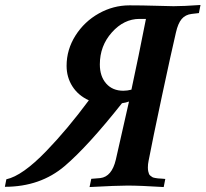

<svg xmlns="http://www.w3.org/2000/svg" viewBox="-50 -754 830 775"><path d="M617.2 -31.7 610.8 1Q516.1 -4.9 464.4 -4.9Q421.9 -4.9 311.5 1L318.4 -32.2L355 -35.2Q401.4 -41 417.5 -109.4Q465.8 -320.3 470.7 -344.2Q459 -339.8 442.4 -337.4Q304.7 -163.6 211.4 -84Q112.8 0 -30.3 0L-24.4 -30.3Q40.5 -44.4 136.7 -144Q221.7 -231.9 308.6 -349.1Q265.6 -368.7 242.2 -405.5Q218.8 -442.4 218.8 -488.3Q218.8 -553.7 254.6 -610.4Q290.5 -667 348.9 -699.7Q407.2 -732.4 472.7 -732.4Q524.4 -732.4 580.3 -730.7Q636.2 -729 650.4 -729Q690.9 -729 759.3 -733.9L752.9 -701.2L723.6 -697.8Q698.2 -694.8 683.3 -677.2Q668.5 -659.7 660.2 -623Q642.1 -546.4 604 -367.9Q565.9 -189.5 549.8 -105Q546.9 -91.3 546.9 -78.1Q546.9 -69.3 548.3 -62.7Q549.8 -56.2 551.5 -51.8Q553.2 -47.4 558.1 -43.9Q563 -40.5 565.4 -38.8Q567.9 -37.1 576.4 -35.6Q585 -34.2 587.9 -33.9Q590.8 -33.7 602.1 -33Q613.3 -32.2 617.2 -31.7ZM447.8 -387.7Q463.9 -387.7 480.5 -392.1Q509.3 -525.4 539.1 -677.7H513.2Q450.2 -677.7 401.6 -623.3Q353 -568.8 353 -494.1Q353 -445.8 378.7 -416.7Q404.3 -387.7 447.8 -387.7Z"/></svg>

Font: Flanker
Style: Bold Italic
Weight: 700
Italic angle: -12°
Designer: Flanker
Version: Version 2.000